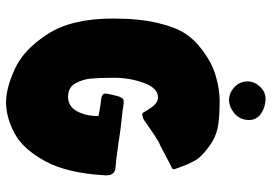

<svg xmlns="http://www.w3.org/2000/svg" viewBox="-151 -729 894 632"><g transform="rotate(90 296.0 -413.0)"><path d="M309 -720Q286 -720 267 -737.5Q248 -755 248 -781Q248 -803 265 -821.5Q282 -840 305 -840Q332 -840 353.5 -825.5Q375 -811 375 -786Q375 -756 353.5 -738Q332 -720 309 -720ZM464 -653Q500 -626 510 -605Q520 -584 521 -583Q525 -573 529 -562Q533 -551 536 -543Q537 -541 537 -538Q537 -535 534.5 -533Q532 -531 528 -529.5Q524 -528 519 -525L496 -513Q461 -494 447 -488Q425 -475 411 -465L392 -452Q386 -447 373 -439Q369 -436 365 -436Q359 -434 357 -434Q352 -434 348.5 -441Q345 -448 342 -452Q340 -455 334 -464Q328 -473 319.5 -479.5Q311 -486 300 -486Q270 -486 253 -439.5Q236 -393 236 -342Q236 -295 238.5 -266.5Q241 -238 254.5 -214Q268 -190 299 -190Q339 -190 355 -240Q362 -261 362 -290L342 -294Q318 -298 307 -299Q288 -301 288 -313Q288 -320 296 -352Q301 -368 306 -371Q311 -374 321 -373Q326 -372 344.5 -369.5Q363 -367 403 -363L458 -355Q514 -347 533 -346Q550 -345 556 -328Q558 -318 557 -311Q550 -187 510.5 -114.5Q471 -42 419 -14Q367 14 316 14Q270 14 206.5 -15Q143 -44 92 -123Q41 -202 41 -338Q41 -426 56 -487Q70 -545 91 -576.5Q112 -608 145 -632Q187 -664 231 -676.5Q275 -689 311 -689Q371 -689 403 -682Q435 -675 464 -653Z"/></g></svg>

Font: Barrio
Style: Regular
Weight: 400
Designer: Pablo Cosgaya & Sergio Jimenez
Foundry: Pablo Cosgaya & Sergio Jimenez
Version: Version 1.005